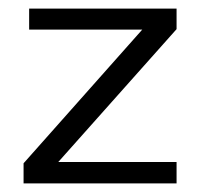

<svg xmlns="http://www.w3.org/2000/svg" viewBox="-20 -428 470 448"><path d="M35 0V-47L312 -359H48V-408H392V-360L116 -50H392V0Z"/></svg>

Font: Darker Grotesque Light Medium
Style: Regular
Weight: 500
Version: Version 1.000;gftools[0.9.28]